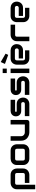

<svg xmlns="http://www.w3.org/2000/svg" viewBox="2178 -3024 1011 5408"><g transform="rotate(-90 2684.0 -320.5)"><path d="M641.6 -178.2Q641.6 -145.5 633.3 -119.4Q625 -93.3 611.3 -73.5Q597.7 -53.7 579.6 -39.8Q561.5 -25.9 541.7 -17.1Q522 -8.3 502 -4.2Q481.9 0 463.9 0H234.9V-127H463.9Q489.3 -127 502 -140.1Q514.6 -153.3 514.6 -178.2V-349.1Q514.6 -375.5 501.7 -388.2Q488.8 -400.9 463.9 -400.9H235.8Q210 -400.9 196.8 -387.9Q183.6 -375 183.6 -350.1V165H56.6V-350.1Q56.6 -382.8 64.9 -408.7Q73.2 -434.6 87.2 -454.3Q101.1 -474.1 119.1 -488Q137.2 -502 157 -510.7Q176.8 -519.5 197 -523.7Q217.3 -527.8 234.9 -527.8H463.9Q496.6 -527.8 522.5 -519.5Q548.3 -511.2 568.1 -497.6Q587.9 -483.9 601.8 -465.8Q615.7 -447.8 624.5 -428Q633.3 -408.2 637.5 -388.2Q641.6 -368.2 641.6 -350.1Z M1324.2 -178.2Q1324.2 -145.5 1315.9 -119.4Q1307.6 -93.3 1293.9 -73.5Q1280.3 -53.7 1262.2 -39.8Q1244.1 -25.9 1224.4 -17.1Q1204.6 -8.3 1184.3 -4.2Q1164.1 0 1146 0H917Q890.6 0 859.4 -9.3Q828.1 -18.6 801.5 -39.8Q774.9 -61 757.1 -95Q739.3 -128.9 739.3 -178.2V-350.1Q739.3 -398.9 757.1 -432.9Q774.9 -466.8 801.5 -488Q828.1 -509.3 859.4 -518.6Q890.6 -527.8 917 -527.8H1146Q1194.8 -527.8 1229 -510.3Q1263.2 -492.7 1284.2 -466.1Q1305.2 -439.5 1314.7 -408.2Q1324.2 -377 1324.2 -350.1ZM1197.3 -349.1Q1197.3 -375.5 1184.1 -388.2Q1170.9 -400.9 1146 -400.9H918Q892.6 -400.9 879.4 -387.9Q866.2 -375 866.2 -350.1V-178.2Q866.2 -153.3 879.4 -140.1Q892.6 -127 918 -127H1146Q1171.9 -127 1184.6 -140.1Q1197.3 -153.3 1197.3 -178.2Z M2009.3 -64Q2009.3 -50.3 2004.4 -38.6Q1999.5 -26.9 1991 -18.3Q1982.4 -9.8 1970.9 -4.9Q1959.5 0 1946.3 0H1659.2Q1635.7 0 1609.1 -5.4Q1582.5 -10.7 1556.6 -22.7Q1530.8 -34.7 1506.6 -53Q1482.4 -71.3 1464.4 -97.4Q1446.3 -123.5 1435.3 -157.7Q1424.3 -191.9 1424.3 -234.9V-527.8H1551.3V-234.9Q1551.3 -210 1559.8 -190.2Q1568.4 -170.4 1583 -156.2Q1597.7 -142.1 1617.4 -134.5Q1637.2 -127 1660.2 -127H1882.3V-527.8H2009.3Z M2638.7 -178.2Q2638.7 -145.5 2630.4 -119.4Q2622.1 -93.3 2608.4 -73.5Q2594.7 -53.7 2576.7 -39.8Q2558.6 -25.9 2538.8 -17.1Q2519 -8.3 2498.8 -4.2Q2478.5 0 2460.4 0H2116.7V-127H2459.5Q2485.4 -127 2498.5 -140.1Q2511.7 -153.3 2511.7 -178.2Q2509.3 -229 2460.4 -229H2263.7Q2221.7 -229 2192.4 -243.7Q2163.1 -258.3 2144.8 -280.3Q2126.5 -302.2 2118.4 -327.6Q2110.4 -353 2110.4 -375Q2110.4 -417.5 2125.5 -446.5Q2140.6 -475.6 2163.6 -493.7Q2186.5 -511.7 2213.4 -519.8Q2240.2 -527.8 2263.7 -527.8H2575.7V-400.9H2264.6Q2254.9 -400.9 2249.3 -398.7Q2243.7 -396.5 2241 -392.8Q2238.3 -389.2 2237.8 -385Q2237.3 -380.9 2237.3 -377Q2237.8 -369.1 2240.2 -364.7Q2242.7 -360.4 2246.3 -358.4Q2250 -356.4 2254.6 -356.2Q2259.3 -356 2263.7 -356H2460.4Q2509.3 -356 2543.5 -338.4Q2577.6 -320.8 2598.6 -294.2Q2619.6 -267.6 2629.2 -236.3Q2638.7 -205.1 2638.7 -178.2Z M3237.8 -178.2Q3237.8 -145.5 3229.5 -119.4Q3221.2 -93.3 3207.5 -73.5Q3193.8 -53.7 3175.8 -39.8Q3157.7 -25.9 3137.9 -17.1Q3118.2 -8.3 3097.9 -4.2Q3077.6 0 3059.6 0H2715.8V-127H3058.6Q3084.5 -127 3097.7 -140.1Q3110.8 -153.3 3110.8 -178.2Q3108.4 -229 3059.6 -229H2862.8Q2820.8 -229 2791.5 -243.7Q2762.2 -258.3 2743.9 -280.3Q2725.6 -302.2 2717.5 -327.6Q2709.5 -353 2709.5 -375Q2709.5 -417.5 2724.6 -446.5Q2739.7 -475.6 2762.7 -493.7Q2785.6 -511.7 2812.5 -519.8Q2839.4 -527.8 2862.8 -527.8H3174.8V-400.9H2863.8Q2854 -400.9 2848.4 -398.7Q2842.8 -396.5 2840.1 -392.8Q2837.4 -389.2 2836.9 -385Q2836.4 -380.9 2836.4 -377Q2836.9 -369.1 2839.4 -364.7Q2841.8 -360.4 2845.5 -358.4Q2849.1 -356.4 2853.8 -356.2Q2858.4 -356 2862.8 -356H3059.6Q3108.4 -356 3142.6 -338.4Q3176.8 -320.8 3197.8 -294.2Q3218.8 -267.6 3228.3 -236.3Q3237.8 -205.1 3237.8 -178.2Z M3455.6 -636.2H3328.6V-751H3455.6ZM3455.6 0H3328.6V-527.8H3455.6Z M4145 -353Q4145 -326.7 4135.7 -296.1Q4126.5 -265.6 4105.7 -239.5Q4085 -213.4 4051.5 -195.8Q4018.1 -178.2 3970.2 -178.2H3741.2V-298.8H3970.2Q3996.1 -298.8 4010.3 -314.7Q4024.4 -330.6 4024.4 -354Q4024.4 -378.9 4008.5 -393.1Q3992.7 -407.2 3970.2 -407.2H3741.2Q3715.3 -407.2 3701.2 -391.4Q3687 -375.5 3687 -352.1V-174.8Q3687 -149.4 3702.9 -135.3Q3718.8 -121.1 3742.2 -121.1H3970.2V0H3741.2Q3714.8 0 3684.3 -9.3Q3653.8 -18.6 3627.7 -39.3Q3601.6 -60.1 3584 -93.5Q3566.4 -127 3566.4 -174.8V-353Q3566.4 -379.4 3575.7 -409.9Q3585 -440.4 3605.7 -466.6Q3626.5 -492.7 3659.9 -510.3Q3693.4 -527.8 3741.2 -527.8H3970.2Q3996.6 -527.8 4027.1 -518.6Q4057.6 -509.3 4083.7 -488.5Q4109.9 -467.8 4127.4 -434.3Q4145 -400.9 4145 -353ZM3640.6 -805.7 3876 -668.9 3841.8 -595.7 3586.9 -687Z M4692.4 -400.9H4406.7Q4380.9 -400.9 4367.7 -387.9Q4354.5 -375 4354.5 -350.1V0H4227.5V-350.1Q4227.5 -382.8 4235.8 -408.7Q4244.1 -434.6 4258.1 -454.3Q4272 -474.1 4290 -488Q4308.1 -502 4327.9 -510.7Q4347.7 -519.5 4367.9 -523.7Q4388.2 -527.8 4405.8 -527.8H4692.4Z M5341.8 -353Q5341.8 -326.7 5332.5 -296.1Q5323.2 -265.6 5302.5 -239.5Q5281.7 -213.4 5248.3 -195.8Q5214.8 -178.2 5167 -178.2H4938V-298.8H5167Q5192.9 -298.8 5207 -314.7Q5221.2 -330.6 5221.2 -354Q5221.2 -378.9 5205.3 -393.1Q5189.5 -407.2 5167 -407.2H4938Q4912.1 -407.2 4897.9 -391.4Q4883.8 -375.5 4883.8 -352.1V-174.8Q4883.8 -149.4 4899.7 -135.3Q4915.5 -121.1 4939 -121.1H5167V0H4938Q4911.6 0 4881.1 -9.3Q4850.6 -18.6 4824.5 -39.3Q4798.3 -60.1 4780.8 -93.5Q4763.2 -127 4763.2 -174.8V-353Q4763.2 -379.4 4772.5 -409.9Q4781.7 -440.4 4802.5 -466.6Q4823.2 -492.7 4856.7 -510.3Q4890.1 -527.8 4938 -527.8H5167Q5193.4 -527.8 5223.9 -518.6Q5254.4 -509.3 5280.5 -488.5Q5306.6 -467.8 5324.2 -434.3Q5341.8 -400.9 5341.8 -353Z"/></g></svg>

Font: Audiowide
Style: Regular
Weight: 400
Designer: Astigmatic (AOETI)
Foundry: Astigmatic (AOETI)
Version: Version 1.002